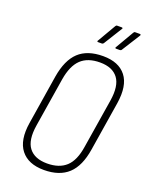

<svg xmlns="http://www.w3.org/2000/svg" viewBox="-156 -921 793 1012"><g transform="rotate(20 240.5 -415.5)"><path d="M218 8Q130 8 88.5 -45Q47 -98 63 -199L107 -475Q123 -572 171.5 -617.5Q220 -663 308 -663Q396 -663 437 -610.5Q478 -558 462 -455L418 -180Q403 -83 354 -37.5Q305 8 218 8ZM222 -30Q290 -30 328.5 -65.5Q367 -101 379 -181L423 -455Q437 -542 405.5 -584Q374 -626 304 -626Q235 -626 197 -589.5Q159 -553 146 -474L102 -200Q88 -113 120 -71.5Q152 -30 222 -30ZM256 -723Q253 -723 252 -725.5Q251 -728 253 -730L313 -833Q316 -839 322 -839H348Q351 -839 352.5 -836.5Q354 -834 351 -831L287 -728Q283 -723 278 -723ZM357 -723Q354 -723 353 -725.5Q352 -728 354 -730L414 -833Q417 -839 423 -839H449Q453 -839 454 -836.5Q455 -834 453 -831L388 -728Q385 -723 378 -723Z"/></g></svg>

Font: Sofia Sans Condensed ExtraLight
Style: Italic
Weight: 250
Italic angle: -9°
Version: Version 4.100